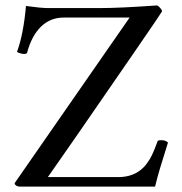

<svg xmlns="http://www.w3.org/2000/svg" viewBox="-20 -691 673 711"><path d="M35.2 -14.2 460 -626H215.8Q166 -626 131.3 -591.8Q96.7 -557.6 80.1 -495.1Q77.6 -491.2 68.8 -491.2Q62.5 -491.2 54 -493.9Q45.4 -496.6 43 -499Q66.9 -564 76.2 -668.9Q132.3 -661.1 158.2 -661.1H352.1Q421.9 -661.1 562 -670.9Q565.4 -669.9 572.8 -662.1Q580.1 -654.3 580.1 -648.9Q579.1 -645.5 473.4 -491.9Q367.7 -338.4 262.7 -186.5L157.2 -35.2H418Q475.6 -35.2 511.2 -70.8Q518.1 -77.6 524.4 -86.4Q530.8 -95.2 534.9 -102.1Q539.1 -108.9 544.2 -120.1Q549.3 -131.3 551.5 -136.5Q553.7 -141.6 558.3 -154.1Q563 -166.5 564 -168.9Q565.4 -171.9 578.1 -171.9Q593.3 -171.9 602.1 -163.1Q595.2 -141.1 586.4 -112.5Q577.6 -84 573.2 -69.8Q568.8 -55.7 563.7 -36.9Q558.6 -18.1 554.2 0H53.2Q44.9 0 38.6 -4.9Q32.2 -9.8 35.2 -14.2Z"/></svg>

Font: Crimson
Style: Roman
Weight: 400
Version: Version 0.8